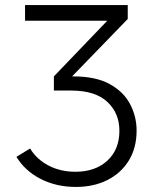

<svg xmlns="http://www.w3.org/2000/svg" viewBox="-20 -730 604 759"><path d="M193 -428 404 -648H79V-710H485V-655L265 -428H269Q359 -428 414 -397.5Q469 -367 494.5 -318Q520 -269 520 -214Q520 -145 489 -95Q458 -45 404 -18Q350 9 280 9Q203 9 141 -22.5Q79 -54 45 -110L99 -143Q125 -100 172 -75.5Q219 -51 278 -51Q357 -51 404.5 -95Q452 -139 452 -213Q452 -283 404 -327.5Q356 -372 262 -372H193Z"/></svg>

Font: Raleway
Style: Regular
Weight: 400
Designer: Matt McInerney, Pablo Impallari, Rodrigo Fuenzalida
Foundry: Matt McInerney, Pablo Impallari, Rodrigo Fuenzalida
Version: Version 4.101;RELEASE